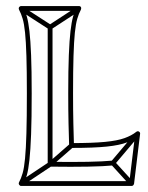

<svg xmlns="http://www.w3.org/2000/svg" viewBox="-20 -608 491 636"><path d="M154 -518H138V-64Q138 -61 140 -58.5Q142 -56 146 -56Q219 -55 271.5 -56Q324 -57 355 -60L353 -76Q322 -73 270.5 -72Q219 -71 146 -72Q143 -72 148.5 -66.5Q154 -61 154 -64ZM54 -587 46 -573 142 -511Q144 -510 146.5 -510Q149 -510 150 -511L245 -573L237 -587L142 -525Q140 -524 146 -524Q152 -524 150 -525ZM410 5 422 -5 360 -73Q358 -75 358.5 -68Q359 -61 360 -63L442 -160L430 -170L348 -73Q346 -71 346 -68Q346 -65 348 -63ZM46 -7 54 7 150 -57Q151 -58 151 -58Q151 -58 151 -58L222 -120L212 -132L141 -70Q140 -70 141 -70.5Q142 -71 142 -71ZM50 8H416Q419 8 421 6Q423 4 424 1L444 -164Q445 -169 440.5 -172Q436 -175 431 -171Q416 -159 392.5 -150.5Q369 -142 328 -138Q287 -134 217 -134L225 -126Q224 -157 223 -199Q222 -241 222 -299Q222 -374 223.5 -422.5Q225 -471 228 -500Q231 -529 236 -546Q241 -563 248 -576Q250 -581 248 -584.5Q246 -588 241 -588H50Q46 -588 43.5 -584.5Q41 -581 43 -576Q50 -563 55 -546Q60 -529 63 -500Q66 -471 67.5 -422.5Q69 -374 69 -299Q69 -218 67.5 -166.5Q66 -115 63 -83.5Q60 -52 55 -34.5Q50 -17 43 -4Q41 0 43.5 4Q46 8 50 8ZM50 -8 57 4Q64 -10 69 -28Q74 -46 77.5 -78Q81 -110 83 -163Q85 -216 85 -299Q85 -376 83 -425.5Q81 -475 77.5 -505Q74 -535 69 -553Q64 -571 57 -584L50 -572H241L234 -584Q227 -571 222 -553Q217 -535 213.5 -505Q210 -475 208 -425.5Q206 -376 206 -299Q206 -241 207 -199Q208 -157 209 -126Q209 -122 211.5 -120Q214 -118 217 -118Q291 -118 334 -122.5Q377 -127 401 -136.5Q425 -146 441 -159L428 -166L408 -1L416 -8Z"/></svg>

Font: Tilt Prism
Style: Regular
Weight: 400
Version: Version 1.000